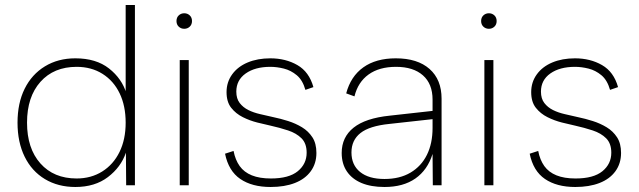

<svg xmlns="http://www.w3.org/2000/svg" viewBox="-20 -740 2551 767"><path d="M485 -367 482 -364V-720H519V0H484L483 -130Q463 -72 411 -32.5Q359 7 281 7Q212 7 159.5 -24.5Q107 -56 78.5 -114Q50 -172 50 -250Q50 -328 78.5 -385.5Q107 -443 159.5 -475Q212 -507 281 -507Q364 -507 415.5 -466.5Q467 -426 485 -367ZM88 -250Q88 -147 141.5 -87Q195 -27 286 -27Q344 -27 388.5 -55Q433 -83 457.5 -133Q482 -183 482 -250Q482 -317 458 -367Q434 -417 389.5 -445Q345 -473 286 -473Q195 -473 141.5 -413Q88 -353 88 -250Z M698 -500H734V0H698ZM716 -625Q703 -625 694 -633.5Q685 -642 685 -656Q685 -670 694 -678.5Q703 -687 716 -687Q729 -687 738 -678.5Q747 -670 747 -656Q747 -642 738 -633.5Q729 -625 716 -625Z M913 -137Q920 -101 937.5 -76.5Q955 -52 986 -39.5Q1017 -27 1062 -27Q1134 -27 1169.5 -56Q1205 -85 1205 -130Q1205 -167 1184.5 -187.5Q1164 -208 1130.5 -219Q1097 -230 1061 -238Q1038 -243 1008 -250.5Q978 -258 950 -272Q922 -286 903.5 -309.5Q885 -333 885 -372Q885 -412 907.5 -443Q930 -474 969.5 -490.5Q1009 -507 1060 -507Q1121 -507 1168 -480Q1215 -453 1232 -392L1200 -381Q1189 -420 1165.5 -439.5Q1142 -459 1114 -466Q1086 -473 1060 -473Q999 -473 961.5 -446.5Q924 -420 924 -374Q924 -346 937.5 -328.5Q951 -311 972 -300.5Q993 -290 1019.5 -284Q1046 -278 1072 -272Q1101 -266 1131 -256.5Q1161 -247 1186.5 -231.5Q1212 -216 1228 -191.5Q1244 -167 1244 -129Q1244 -87 1221.5 -56Q1199 -25 1158 -9Q1117 7 1061 7Q987 7 940 -25Q893 -57 879 -126Z M1709 0 1708 -125Q1688 -61 1639.5 -27Q1591 7 1516 7Q1462 7 1424 -9Q1386 -25 1365.5 -55.5Q1345 -86 1345 -129Q1345 -192 1392.5 -230Q1440 -268 1537 -278L1708 -297V-342Q1708 -405 1669.5 -439Q1631 -473 1562 -473Q1495 -473 1452.5 -442.5Q1410 -412 1396 -355L1363 -367Q1381 -435 1431.5 -471Q1482 -507 1561 -507Q1648 -507 1696 -464.5Q1744 -422 1744 -346V0ZM1708 -264 1536 -245Q1456 -237 1420 -208.5Q1384 -180 1384 -131Q1384 -81 1418.5 -53Q1453 -25 1516 -25Q1577 -25 1620 -50.5Q1663 -76 1685.5 -121.5Q1708 -167 1708 -229Z M1915 -500H1951V0H1915ZM1933 -625Q1920 -625 1911 -633.5Q1902 -642 1902 -656Q1902 -670 1911 -678.5Q1920 -687 1933 -687Q1946 -687 1955 -678.5Q1964 -670 1964 -656Q1964 -642 1955 -633.5Q1946 -625 1933 -625Z M2130 -137Q2137 -101 2154.5 -76.5Q2172 -52 2203 -39.5Q2234 -27 2279 -27Q2351 -27 2386.5 -56Q2422 -85 2422 -130Q2422 -167 2401.5 -187.5Q2381 -208 2347.5 -219Q2314 -230 2278 -238Q2255 -243 2225 -250.5Q2195 -258 2167 -272Q2139 -286 2120.5 -309.5Q2102 -333 2102 -372Q2102 -412 2124.5 -443Q2147 -474 2186.5 -490.5Q2226 -507 2277 -507Q2338 -507 2385 -480Q2432 -453 2449 -392L2417 -381Q2406 -420 2382.5 -439.5Q2359 -459 2331 -466Q2303 -473 2277 -473Q2216 -473 2178.5 -446.5Q2141 -420 2141 -374Q2141 -346 2154.5 -328.5Q2168 -311 2189 -300.5Q2210 -290 2236.5 -284Q2263 -278 2289 -272Q2318 -266 2348 -256.5Q2378 -247 2403.5 -231.5Q2429 -216 2445 -191.5Q2461 -167 2461 -129Q2461 -87 2438.5 -56Q2416 -25 2375 -9Q2334 7 2278 7Q2204 7 2157 -25Q2110 -57 2096 -126Z"/></svg>

Font: Albert Sans ExtraLight
Style: Regular
Weight: 250
Designer: Andreas Rasmussen
Foundry: a.Foundry
Version: Version 1.025